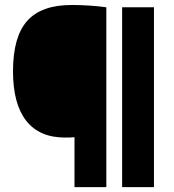

<svg xmlns="http://www.w3.org/2000/svg" viewBox="-20 -770 714 790"><path d="M286.5 0V-205.5Q276.5 -204.5 267.2 -204.2Q258 -204 247.5 -204Q142 -204 87.8 -273.2Q33.5 -342.5 33.5 -476.5Q33.5 -618.5 91.8 -684Q150 -749.5 275 -749.5Q311.5 -749.5 348.5 -747Q385.5 -744.5 417.5 -740V0ZM482.5 0V-740H613.5V0Z"/></svg>

Font: Encode Sans SC Condensed Thin ExtraBold
Style: Regular
Weight: 800
Version: Version 3.002